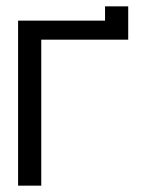

<svg xmlns="http://www.w3.org/2000/svg" viewBox="-20 -585 461 605"><path d="M110 0V-460H384V-565H311V-520H37V0Z"/></svg>

Font: Non Bureau Light
Style: Regular
Weight: 300
Designer: Jona Saucedo
Foundry: Non Foundry
Version: Version 1.000;FEAKit 1.0